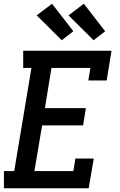

<svg xmlns="http://www.w3.org/2000/svg" viewBox="-20 -1006 640 1026"><path d="M1 0V-92H56L148 -643H104V-735H576L550 -576H452L463 -643H255L220 -428H439L424 -336H205L164 -92H372L383 -159H481L454 0ZM480 -791 346 -924 428 -986 542 -839ZM310 -791 176 -924 258 -986 372 -839Z"/></svg>

Font: Iosevka Curly Slab SmBdEx
Style: Italic
Weight: 600
Width: 7
Italic angle: -9°
Monospace: yes
Designer: Belleve Invis
Foundry: Belleve Invis
Version: Version 11.1.0; ttfautohint (v1.8.3)